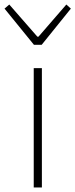

<svg xmlns="http://www.w3.org/2000/svg" viewBox="-44 -828 333 848"><path d="M105 -527H141V0H105ZM-24 -790 -3 -808 121 -666H126L249 -808L269 -790L140 -630H106Z"/></svg>

Font: Kinto Sans Thin
Style: Regular
Weight: 100
Designer: Authors: Ryoko NISHIZUKA  (kana & ideographs); Paul D. Hunt (Latin, Greek & Cyrillic); Wenlong ZHANG  (bopomofo); Sandol
Foundry: Adobe Systems Incorporated, ookami Inc.
Version: Version 0.001